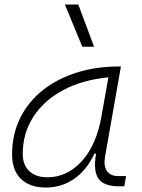

<svg xmlns="http://www.w3.org/2000/svg" viewBox="-20 -815 626 845"><path d="M181.6 10.3Q110.8 10.3 72 -27.8Q33.2 -65.9 33.2 -135.3Q33.2 -223.1 68.4 -294.7Q103.5 -366.2 167 -417Q230.5 -467.8 316.4 -495.1Q402.3 -522.5 503.4 -522.5H512.2L442.4 -126Q435.1 -85.4 450.4 -62.7Q465.8 -40 500.5 -40H534.7L526.9 4.9H503.9Q436 4.9 412.8 -29.5Q389.6 -64 402.8 -138.7H395.5Q362.3 -66.9 306.9 -28.3Q251.5 10.3 181.6 10.3ZM189 -34.7Q274.9 -34.7 339.8 -105.5Q404.8 -176.3 427.2 -306.2L457 -474.6Q341.8 -463.4 257.3 -418Q172.9 -372.6 126.5 -300.5Q80.1 -228.5 80.1 -137.7Q80.1 -88.9 108.9 -61.8Q137.7 -34.7 189 -34.7ZM342.3 -609.4 265.6 -794.9H324.7L394 -609.4Z"/></svg>

Font: Cascadia Code ExtraLight
Style: Italic
Weight: 200
Italic angle: -10°
Monospace: yes
Designer: Aaron Bell
Foundry: Saja Typeworks
Version: Version 2404.023; ttfautohint (v1.8.4)